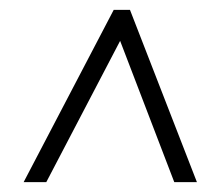

<svg xmlns="http://www.w3.org/2000/svg" viewBox="-20 -685 450 390"><path d="M28 -315 211 -665H244L380 -315H334L224 -602L74 -315Z"/></svg>

Font: Bona Nova SC
Style: Italic
Weight: 400
Italic angle: -4°
Designer: Mateusz Machalski
Foundry: Capitalics
Version: Version 4.001; ttfautohint (v1.8.4.7-5d5b)